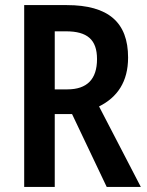

<svg xmlns="http://www.w3.org/2000/svg" viewBox="-20 -734 579 754"><path d="M242 -714H75V0H195V-286H263L399 0H533L369 -316C441 -352 483 -413 483 -508C483 -646 406 -714 242 -714ZM239 -611C322 -611 361 -579 361 -502C361 -423 322 -383 244 -383H195V-611Z"/></svg>

Font: Noto Sans Thai Cond SemBd
Style: Regular
Weight: 600
Width: 3
Designer: Monotype Design Team
Foundry: Monotype Imaging Inc.
Version: Version 2.002